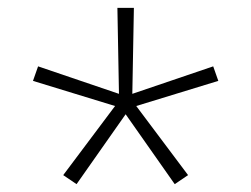

<svg xmlns="http://www.w3.org/2000/svg" viewBox="-20 -783 640 489"><path d="M175 -314 141 -337 273 -513 64 -577 77 -614 283 -544 279 -763H321L317 -544L523 -614L536 -577L327 -513L459 -337L425 -314L300 -492Z"/></svg>

Font: Iosevka Curly XLtEx
Style: Regular
Weight: 200
Width: 7
Monospace: yes
Designer: Belleve Invis
Foundry: Belleve Invis
Version: Version 11.1.0; ttfautohint (v1.8.3)